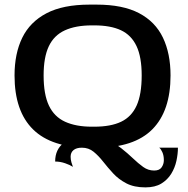

<svg xmlns="http://www.w3.org/2000/svg" viewBox="-20 -630 815 832"><path d="M368 10Q204 10 123.5 -69Q43 -148 43 -303Q43 -398 76.5 -466.5Q110 -535 181.5 -572.5Q253 -610 368 -610H399Q512 -610 582.5 -573Q653 -536 686 -467Q719 -398 719 -303Q719 -149 640 -69.5Q561 10 399 10ZM378 -81H389Q460 -81 505 -102.5Q550 -124 572 -172.5Q594 -221 594 -303Q594 -383 571.5 -430.5Q549 -478 504 -499Q459 -520 389 -520H378Q308 -520 261 -498.5Q214 -477 191.5 -429.5Q169 -382 169 -303Q169 -221 192 -172.5Q215 -124 262 -102.5Q309 -81 378 -81ZM610 182Q561 182 527.5 164.5Q494 147 470.5 121.5Q447 96 427 70.5Q407 45 385.5 27.5Q364 10 335 10Q311 10 298.5 20.5Q286 31 286 49Q286 61 289.5 73.5Q293 86 296 93Q284 85 262.5 77.5Q241 70 219 70Q219 17 257 -11.5Q295 -40 349 -40Q401 -40 439 -25Q477 -10 505 12Q533 34 556 56Q579 78 600.5 93.5Q622 109 648 109Q671 109 680.5 95Q690 81 690 64Q690 44 683.5 29.5Q677 15 670 10H751Q751 37 744.5 67Q738 97 722 123Q706 149 679 165.5Q652 182 610 182Z"/></svg>

Font: Red Rose Medium
Style: Regular
Weight: 500
Designer: Jaikishan Patel
Version: Version 2.000